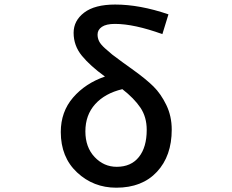

<svg xmlns="http://www.w3.org/2000/svg" viewBox="-20 -830 1040 862"><path d="M503.9 -81.1Q568.4 -81.1 603.5 -125Q638.7 -168.9 638.7 -247.1Q638.7 -304.7 610.4 -346.7Q582 -388.7 529.3 -429.7Q451.2 -411.1 407.2 -362.3Q363.3 -313.5 363.3 -240.2Q363.3 -168.9 404.8 -125Q446.3 -81.1 503.9 -81.1ZM736.3 -765.6 709 -676.8Q582 -722.7 496.1 -722.7Q457 -722.7 437.5 -709.5Q418 -696.3 418 -674.8Q418 -659.2 424.8 -645Q431.6 -630.9 451.7 -612.8Q471.7 -594.7 483.9 -585Q496.1 -575.2 531.2 -549.8Q566.4 -524.4 580.1 -514.6Q635.7 -474.6 668.9 -441.9Q702.1 -409.2 726.6 -358.9Q751 -308.6 751 -248Q751 -129.9 684.6 -58.6Q618.2 12.7 502 12.7Q399.4 12.7 326.2 -55.7Q252.9 -124 252.9 -237.3Q252.9 -328.1 308.1 -392.1Q363.3 -456.1 451.2 -486.3Q384.8 -534.2 347.7 -579.6Q310.5 -625 310.5 -682.6Q310.5 -737.3 357.9 -773.4Q405.3 -809.6 497.1 -809.6Q607.4 -809.6 736.3 -765.6Z"/></svg>

Font: GenEi Gothic M SemiBold
Style: Regular
Weight: 500
Designer: o_tamon (Modified); [Source Han Sans]
Ryoko NISHIZUKA  (kana & ideographs); Paul D. Hunt (Latin, Greek & Cyrillic); Wenl
Version: Version 1.1a;Original Version 1.004